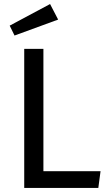

<svg xmlns="http://www.w3.org/2000/svg" viewBox="-20 -931 538 951"><path d="M195 -83H478L467 0H100V-689H195ZM268 -834 52 -755 28 -804 228 -911Z"/></svg>

Font: Statis Sans
Style: Regular
Weight: 400
Designer: bBox Type GmbH
Foundry: bBox Type GmbH
Version: Version 1.000